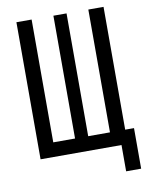

<svg xmlns="http://www.w3.org/2000/svg" viewBox="-94 -799 788 1007"><g transform="rotate(-10 300.0 -295.0)"><path d="M575 140V-76H528V-730H447V-76H331V-730H261V-76H145V-730H64V0H495V140Z"/></g></svg>

Font: Tekne LDO
Style: Regular
Weight: 400
Monospace: yes
Designer: Alessio Laiso, Mario Rullo, Paolo Rosset
Foundry: Alessio Laiso
Version: Version 1.000;hotconv 1.0.109;makeotfexe 2.5.65596